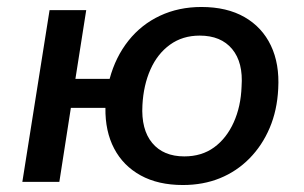

<svg xmlns="http://www.w3.org/2000/svg" viewBox="-20 -521 871 550"><path d="M504 9Q433 9 383 -18.5Q333 -46 307 -95.5Q281 -145 282 -212H183L150 0H44L122 -492H227L196 -295H294Q311 -358 348 -404.5Q385 -451 438.5 -476Q492 -501 557 -501Q630 -501 680.5 -472Q731 -443 756 -390.5Q781 -338 777 -267Q774 -205 752.5 -154.5Q731 -104 694.5 -67Q658 -30 610 -10.5Q562 9 504 9ZM508 -73Q558 -73 593.5 -99Q629 -125 649.5 -170.5Q670 -216 672 -273Q677 -342 645 -380.5Q613 -419 552 -419Q503 -419 467 -393Q431 -367 411 -322Q391 -277 388 -220Q384 -150 416 -111.5Q448 -73 508 -73Z"/></svg>

Font: Nunito Sans 10pt SemiBold
Style: Italic
Weight: 600
Italic angle: -9°
Designer: Vernon Adams
Foundry: Vernon Adams
Version: Version 3.101;gftools[0.9.27]